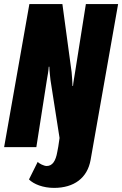

<svg xmlns="http://www.w3.org/2000/svg" viewBox="-61 -731 606 954"><path d="M-40.5 0H119.6L171.9 -334C174.3 -347.2 180.7 -383.3 181.2 -399.4H184.1C184.1 -391.1 185.1 -379.4 186.5 -364.7L189.9 -333L234.9 -45.4C230.5 -12.2 226.6 10.7 223.6 23.9C215.8 68.8 199.7 93.8 170.9 93.8C157.2 93.8 132.8 81.5 126.5 73.2L83 160.6C106.4 184.1 152.8 202.6 207.5 202.6C306.6 202.6 373 153.8 389.2 63.5L400.4 0L525.9 -710.9H365.7L312 -372.1L306.6 -338.9C304.2 -323.7 302.2 -312 301.8 -303.7H299.3C298.8 -320.8 296.4 -356.9 294.9 -372.1L249 -710.9H85Z"/></svg>

Font: Roboto Flex Super Cond Black
Style: Italic
Weight: 900
Width: 3
Italic angle: -10°
Designer: Berlow after Robertson
Foundry: Google
Version: Version 3.200;Glyphs 3.3 (3311)